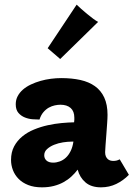

<svg xmlns="http://www.w3.org/2000/svg" viewBox="-20 -784 568 816"><path d="M527.8 -41Q503.9 -16.6 474.1 -2.2Q444.3 12.2 409.2 12.2Q367.7 12.2 343.3 -8.8Q318.8 -29.8 310.1 -63Q298.3 -47.4 283.4 -33.7Q268.6 -20 250 -9.8Q231.4 0.5 208.7 6.3Q186 12.2 158.2 12.2Q124.5 12.2 99.9 2.4Q75.2 -7.3 59.1 -23.7Q43 -40 34.9 -61Q26.9 -82 26.9 -104Q26.9 -137.2 40 -161.9Q53.2 -186.5 75 -204.3Q96.7 -222.2 124.8 -233.6Q152.8 -245.1 182.6 -251.7Q212.4 -258.3 241.5 -261Q270.5 -263.7 294.9 -264.2Q295.9 -271 295.9 -275.1Q295.9 -279.3 295.9 -284.2Q295.9 -311 280.3 -325Q264.6 -338.9 236.8 -338.9Q226.1 -338.9 213.1 -336.2Q200.2 -333.5 187.7 -326.7Q175.3 -319.8 164.6 -307.4Q153.8 -294.9 147.9 -275.9Q136.2 -275.9 119.1 -277.1Q102.1 -278.3 85.9 -284.7Q69.8 -291 58.3 -304.2Q46.9 -317.4 46.9 -340.8Q46.9 -359.9 55.2 -375.5Q63.5 -391.1 77.9 -403.6Q92.3 -416 111.6 -425Q130.9 -434.1 152.3 -440.2Q173.8 -446.3 196.3 -449.2Q218.8 -452.1 240.2 -452.1Q285.2 -452.1 321.5 -444.1Q357.9 -436 383.5 -417.7Q409.2 -399.4 423.1 -369.4Q437 -339.4 437 -295.9Q437 -281.7 435.3 -258.5Q433.6 -235.4 431.9 -211.4Q430.2 -187.5 428.5 -166.7Q426.8 -146 426.8 -137.2Q426.8 -126.5 429.9 -119.4Q433.1 -112.3 438 -107.9Q442.9 -103.5 449 -101.8Q455.1 -100.1 460.9 -100.1Q469.2 -100.1 475.3 -101.6Q481.4 -103 488.8 -106.9ZM284.2 -182.1Q268.1 -182.1 247.8 -179Q227.5 -175.8 210 -168.7Q192.4 -161.6 180.2 -150.6Q168 -139.6 168 -124Q168 -110.4 177.7 -101.6Q187.5 -92.8 206.1 -92.8Q219.7 -92.8 233.9 -97.9Q248 -103 259.8 -113.8Q271.5 -124.5 280 -141.6Q288.6 -158.7 292 -182.1ZM182.6 -579.1 305.7 -764.2Q312.5 -757.3 324.7 -746.6Q336.9 -735.8 350.3 -724.6Q363.8 -713.4 376.5 -704.1Q389.2 -694.8 397 -690.9L235.8 -533.2Z"/></svg>

Font: Simonetta
Style: Black
Weight: 900
Designer: Gayaneh Bagdasaryan
Foundry: Brownfox
Version: Version 1.002